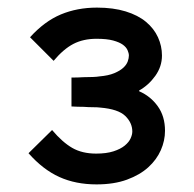

<svg xmlns="http://www.w3.org/2000/svg" viewBox="-20 -840 509 505"><path d="M414 -496Q414 -470 403 -445Q392 -420 370 -400Q348 -380 314 -367.5Q280 -355 234 -355Q179 -355 136 -374.5Q93 -394 55 -437L117 -498Q144 -466 170 -451Q196 -436 233 -436Q260 -436 278.5 -442Q297 -448 308 -457Q319 -466 323.5 -476Q328 -486 328 -494Q328 -517 309.5 -535Q291 -553 244 -557Q237 -558 225 -558Q213 -558 200 -559Q185 -559 168 -560V-636Q185 -636 200 -637Q213 -637 224.5 -637.5Q236 -638 241 -639Q265 -641 280.5 -647.5Q296 -654 304.5 -662Q313 -670 316 -678.5Q319 -687 319 -694Q319 -700 315.5 -708Q312 -716 303 -722.5Q294 -729 277.5 -733.5Q261 -738 234 -738Q199 -738 173 -724.5Q147 -711 121 -680L59 -742Q97 -784 140 -802Q183 -820 235 -820Q278 -820 310.5 -810Q343 -800 364 -782.5Q385 -765 395.5 -742Q406 -719 406 -694Q406 -665 388.5 -640.5Q371 -616 346 -602V-600Q376 -587 395 -560.5Q414 -534 414 -496Z"/></svg>

Font: Sinkin Sans 500 Medium
Style: 500 Medium
Weight: 500
Designer: Keith Bates
Foundry: K-Type
Version: Sinkin Sans (version 1.0)  by Keith Bates   •   © 2014   www